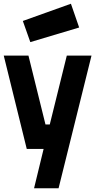

<svg xmlns="http://www.w3.org/2000/svg" viewBox="-21 -796 521 1026"><path d="M-1 -499H131L222 -131H245L336 -499H468L292 210H161L212 0H122ZM101 -684 358 -776 402 -649 141 -571Z"/></svg>

Font: TypoPRO Titillium Text
Style: 999 wt
Weight: 900
Designer: Accademia di Belle Arti di Urbino and others
Foundry: Accademia di Belle Arti di Urbino and others.
Version: Version 25.000